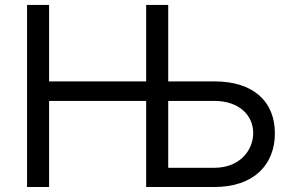

<svg xmlns="http://www.w3.org/2000/svg" viewBox="-20 -747 1169 767"><path d="M88.1 0H176.1V-343.8H563.9V0H836.6C992.9 0 1078.1 -88.1 1078.1 -214.5C1078.1 -340.9 992.9 -421.9 836.6 -421.9H652V-727.3H563.9V-421.9H176.1V-727.3H88.1ZM652 -76.7V-343.8H836.6C936.1 -343.8 991.5 -285.5 991.5 -215.9C991.5 -144.9 936.1 -76.7 836.6 -76.7Z"/></svg>

Font: Margiela Sans
Style: Regular
Weight: 400
Designer: Stefan Endress, Andreas Faust
Version: Version 1.100;FEAKit 1.0